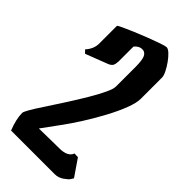

<svg xmlns="http://www.w3.org/2000/svg" viewBox="-244 -823 875 875"><g transform="rotate(45 194.0 -385.0)"><path d="M227.1 -606Q227.1 -649.4 218.8 -667.5Q209.5 -686 189.9 -685.1Q170.4 -684.1 154.8 -665V-573.2Q154.8 -556.6 150.4 -544.9Q146 -533.2 126 -525.9L22 -485.8L7.8 -500Q34.7 -529.8 34.7 -564V-678.2Q34.7 -680.7 55.7 -690.7Q76.7 -700.7 108.2 -713.9Q139.6 -727.1 172.9 -740Q206.1 -752.9 231.4 -761.5Q256.8 -770 264.2 -770Q273.4 -770 287.4 -757.1Q301.3 -744.1 314.7 -725.3Q328.1 -706.5 337.4 -687.7Q346.7 -668.9 346.7 -657.2V-520Q346.7 -493.7 330.6 -451.7Q314.5 -409.7 288.3 -360.8Q262.2 -312 231.7 -263.7Q201.2 -215.3 171.9 -175.8L113.8 -96.2Q168.9 -97.2 201.2 -97.7Q233.4 -98.1 242.7 -98.1Q297.9 -98.1 309.6 -130.9Q314.9 -130.4 319.1 -130.1Q323.2 -129.9 325.7 -129.9H332L387.7 -48.8Q386.2 -46.4 384 -43Q381.8 -39.6 379.4 -35.6Q374 -26.9 354.5 -13.4Q335 0 312 0H30.8Q9.8 -53.7 9.8 -92.8Q9.8 -106.4 64 -187.5Q90.8 -228.5 119.4 -272.9Q147.9 -317.4 172.4 -358.6Q196.8 -399.9 211.9 -431.9Q227.1 -463.9 227.1 -480Z"/></g></svg>

Font: Bokor
Style: Regular
Weight: 400
Designer: Danh Hong
Foundry: Danh Hong
Version: Version 8.002; ttfautohint (v1.8.3)